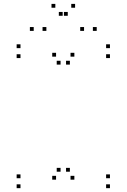

<svg xmlns="http://www.w3.org/2000/svg" viewBox="-20 -971 660 1001"><path d="M553.2 10V-10H533.2V10ZM553.2 -41.8V-61.8H533.2V-41.8ZM344.3 -75.8V-95.8H324.3V-75.8ZM367.7 -34.3V-54.3H347.7V-34.3ZM367.7 -675.7V-695.7H347.7V-675.7ZM344.3 -634.2V-654.2H324.3V-634.2ZM553.2 -668.2V-688.2H533.2V-668.2ZM553.2 -720V-740H533.2V-720ZM86.8 -720V-740H66.8V-720ZM86.8 -668.2V-688.2H66.8V-668.2ZM295.7 -634.2V-654.2H275.7V-634.2ZM272.3 -675.7V-695.7H252.3V-675.7ZM272.3 -34.3V-54.3H252.3V-34.3ZM295.7 -75.8V-95.8H275.7V-75.8ZM86.8 -41.8V-61.8H66.8V-41.8ZM86.8 10V-10H66.8V10ZM221.8 -810V-830H201.8V-810ZM333.3 -888.7V-908.7H313.3V-888.7ZM306.7 -888.7V-908.7H286.7V-888.7ZM418.2 -810V-830H398.2V-810ZM484.2 -810V-830H464.2V-810ZM371.5 -930.7V-950.7H351.5V-930.7ZM268.5 -930.7V-950.7H248.5V-930.7ZM155.8 -810V-830H135.8V-810Z"/></svg>

Font: Monaspace Xenon Dots Var
Style: Regular
Weight: 400
Designer: Riley Cran and the Lettermatic Team
Version: Version 1.100 (Monaspace Xenon Dots)